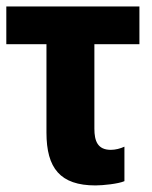

<svg xmlns="http://www.w3.org/2000/svg" viewBox="-20 -559 469 593"><path d="M-0.5 -422.4H123.5V-149.4C123.5 -39.6 166 13.7 274.9 13.7C297.9 13.7 345.7 8.8 364.3 0.5V-106C351.6 -100.1 336.4 -96.2 322.3 -96.2C281.2 -96.2 271.5 -124 271.5 -161.6V-422.4H410.6V-539.1H-0.5Z"/></svg>

Font: Winston ExtraBold
Style: Regular
Weight: 800
Designer: Vernon Adams, Kim Jin-seong, David Berlow, Cristiano Sobral
Foundry: The Winston Project Authors
Version: Version 3.004